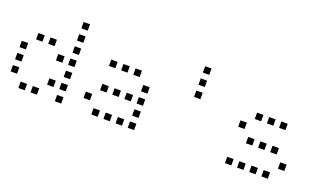

<svg xmlns="http://www.w3.org/2000/svg" viewBox="-65 -1092 2530 1485"><g transform="rotate(20 1200.0 -350.0)"><path d="M424.8 -676.2Q423.8 -676.2 423.8 -676.2Q423.8 -676.2 423.8 -675.2V-624.8Q423.8 -623.8 423.8 -623.8Q423.8 -623.8 424.8 -623.8H475.2Q476.2 -623.8 476.2 -623.8Q476.2 -623.8 476.2 -624.8V-675.2Q476.2 -676.2 476.2 -676.2Q476.2 -676.2 475.2 -676.2ZM424.8 -576.2Q423.8 -576.2 423.8 -576.2Q423.8 -576.2 423.8 -575.2V-524.8Q423.8 -523.8 423.8 -523.8Q423.8 -523.8 424.8 -523.8H475.2Q476.2 -523.8 476.2 -523.8Q476.2 -523.8 476.2 -524.8V-575.2Q476.2 -576.2 476.2 -576.2Q476.2 -576.2 475.2 -576.2ZM124.8 -476.2Q123.8 -476.2 123.8 -476.2Q123.8 -476.2 123.8 -475.2V-424.8Q123.8 -423.8 123.8 -423.8Q123.8 -423.8 124.8 -423.8H175.2Q176.2 -423.8 176.2 -423.8Q176.2 -423.8 176.2 -424.8V-475.2Q176.2 -476.2 176.2 -476.2Q176.2 -476.2 175.2 -476.2ZM224.8 -476.2Q223.8 -476.2 223.8 -476.2Q223.8 -476.2 223.8 -475.2V-424.8Q223.8 -423.8 223.8 -423.8Q223.8 -423.8 224.8 -423.8H275.2Q276.2 -423.8 276.2 -423.8Q276.2 -423.8 276.2 -424.8V-475.2Q276.2 -476.2 276.2 -476.2Q276.2 -476.2 275.2 -476.2ZM424.8 -476.2Q423.8 -476.2 423.8 -476.2Q423.8 -476.2 423.8 -475.2V-424.8Q423.8 -423.8 423.8 -423.8Q423.8 -423.8 424.8 -423.8H475.2Q476.2 -423.8 476.2 -423.8Q476.2 -423.8 476.2 -424.8V-475.2Q476.2 -476.2 476.2 -476.2Q476.2 -476.2 475.2 -476.2ZM24.8 -376.2Q23.8 -376.2 23.8 -376.2Q23.8 -376.2 23.8 -375.2V-324.8Q23.8 -323.8 23.8 -323.8Q23.8 -323.8 24.8 -323.8H75.2Q76.2 -323.8 76.2 -323.8Q76.2 -323.8 76.2 -324.8V-375.2Q76.2 -376.2 76.2 -376.2Q76.2 -376.2 75.2 -376.2ZM324.8 -376.2Q323.8 -376.2 323.8 -376.2Q323.8 -376.2 323.8 -375.2V-324.8Q323.8 -323.8 323.8 -323.8Q323.8 -323.8 324.8 -323.8H375.2Q376.2 -323.8 376.2 -323.8Q376.2 -323.8 376.2 -324.8V-375.2Q376.2 -376.2 376.2 -376.2Q376.2 -376.2 375.2 -376.2ZM424.8 -376.2Q423.8 -376.2 423.8 -376.2Q423.8 -376.2 423.8 -375.2V-324.8Q423.8 -323.8 423.8 -323.8Q423.8 -323.8 424.8 -323.8H475.2Q476.2 -323.8 476.2 -323.8Q476.2 -323.8 476.2 -324.8V-375.2Q476.2 -376.2 476.2 -376.2Q476.2 -376.2 475.2 -376.2ZM24.8 -276.2Q23.8 -276.2 23.8 -276.2Q23.8 -276.2 23.8 -275.2V-224.8Q23.8 -223.8 23.8 -223.8Q23.8 -223.8 24.8 -223.8H75.2Q76.2 -223.8 76.2 -223.8Q76.2 -223.8 76.2 -224.8V-275.2Q76.2 -276.2 76.2 -276.2Q76.2 -276.2 75.2 -276.2ZM424.8 -276.2Q423.8 -276.2 423.8 -276.2Q423.8 -276.2 423.8 -275.2V-224.8Q423.8 -223.8 423.8 -223.8Q423.8 -223.8 424.8 -223.8H475.2Q476.2 -223.8 476.2 -223.8Q476.2 -223.8 476.2 -224.8V-275.2Q476.2 -276.2 476.2 -276.2Q476.2 -276.2 475.2 -276.2ZM24.8 -176.2Q23.8 -176.2 23.8 -176.2Q23.8 -176.2 23.8 -175.2V-124.8Q23.8 -123.8 23.8 -123.8Q23.8 -123.8 24.8 -123.8H75.2Q76.2 -123.8 76.2 -123.8Q76.2 -123.8 76.2 -124.8V-175.2Q76.2 -176.2 76.2 -176.2Q76.2 -176.2 75.2 -176.2ZM324.8 -176.2Q323.8 -176.2 323.8 -176.2Q323.8 -176.2 323.8 -175.2V-124.8Q323.8 -123.8 323.8 -123.8Q323.8 -123.8 324.8 -123.8H375.2Q376.2 -123.8 376.2 -123.8Q376.2 -123.8 376.2 -124.8V-175.2Q376.2 -176.2 376.2 -176.2Q376.2 -176.2 375.2 -176.2ZM424.8 -176.2Q423.8 -176.2 423.8 -176.2Q423.8 -176.2 423.8 -175.2V-124.8Q423.8 -123.8 423.8 -123.8Q423.8 -123.8 424.8 -123.8H475.2Q476.2 -123.8 476.2 -123.8Q476.2 -123.8 476.2 -124.8V-175.2Q476.2 -176.2 476.2 -176.2Q476.2 -176.2 475.2 -176.2ZM124.8 -76.2Q123.8 -76.2 123.8 -76.2Q123.8 -76.2 123.8 -75.2V-24.8Q123.8 -23.8 123.8 -23.8Q123.8 -23.8 124.8 -23.8H175.2Q176.2 -23.8 176.2 -23.8Q176.2 -23.8 176.2 -24.8V-75.2Q176.2 -76.2 176.2 -76.2Q176.2 -76.2 175.2 -76.2ZM224.8 -76.2Q223.8 -76.2 223.8 -76.2Q223.8 -76.2 223.8 -75.2V-24.8Q223.8 -23.8 223.8 -23.8Q223.8 -23.8 224.8 -23.8H275.2Q276.2 -23.8 276.2 -23.8Q276.2 -23.8 276.2 -24.8V-75.2Q276.2 -76.2 276.2 -76.2Q276.2 -76.2 275.2 -76.2ZM424.8 -76.2Q423.8 -76.2 423.8 -76.2Q423.8 -76.2 423.8 -75.2V-24.8Q423.8 -23.8 423.8 -23.8Q423.8 -23.8 424.8 -23.8H475.2Q476.2 -23.8 476.2 -23.8Q476.2 -23.8 476.2 -24.8V-75.2Q476.2 -76.2 476.2 -76.2Q476.2 -76.2 475.2 -76.2Z M724.8 -476.2Q723.8 -476.2 723.8 -476.2Q723.8 -476.2 723.8 -475.2V-424.8Q723.8 -423.8 723.8 -423.8Q723.8 -423.8 724.8 -423.8H775.2Q776.2 -423.8 776.2 -423.8Q776.2 -423.8 776.2 -424.8V-475.2Q776.2 -476.2 776.2 -476.2Q776.2 -476.2 775.2 -476.2ZM824.8 -476.2Q823.8 -476.2 823.8 -476.2Q823.8 -476.2 823.8 -475.2V-424.8Q823.8 -423.8 823.8 -423.8Q823.8 -423.8 824.8 -423.8H875.2Q876.2 -423.8 876.2 -423.8Q876.2 -423.8 876.2 -424.8V-475.2Q876.2 -476.2 876.2 -476.2Q876.2 -476.2 875.2 -476.2ZM924.8 -476.2Q923.8 -476.2 923.8 -476.2Q923.8 -476.2 923.8 -475.2V-424.8Q923.8 -423.8 923.8 -423.8Q923.8 -423.8 924.8 -423.8H975.2Q976.2 -423.8 976.2 -423.8Q976.2 -423.8 976.2 -424.8V-475.2Q976.2 -476.2 976.2 -476.2Q976.2 -476.2 975.2 -476.2ZM1024.8 -376.2Q1023.8 -376.2 1023.8 -376.2Q1023.8 -376.2 1023.8 -375.2V-324.8Q1023.8 -323.8 1023.8 -323.8Q1023.8 -323.8 1024.8 -323.8H1075.2Q1076.2 -323.8 1076.2 -323.8Q1076.2 -323.8 1076.2 -324.8V-375.2Q1076.2 -376.2 1076.2 -376.2Q1076.2 -376.2 1075.2 -376.2ZM724.8 -276.2Q723.8 -276.2 723.8 -276.2Q723.8 -276.2 723.8 -275.2V-224.8Q723.8 -223.8 723.8 -223.8Q723.8 -223.8 724.8 -223.8H775.2Q776.2 -223.8 776.2 -223.8Q776.2 -223.8 776.2 -224.8V-275.2Q776.2 -276.2 776.2 -276.2Q776.2 -276.2 775.2 -276.2ZM824.8 -276.2Q823.8 -276.2 823.8 -276.2Q823.8 -276.2 823.8 -275.2V-224.8Q823.8 -223.8 823.8 -223.8Q823.8 -223.8 824.8 -223.8H875.2Q876.2 -223.8 876.2 -223.8Q876.2 -223.8 876.2 -224.8V-275.2Q876.2 -276.2 876.2 -276.2Q876.2 -276.2 875.2 -276.2ZM924.8 -276.2Q923.8 -276.2 923.8 -276.2Q923.8 -276.2 923.8 -275.2V-224.8Q923.8 -223.8 923.8 -223.8Q923.8 -223.8 924.8 -223.8H975.2Q976.2 -223.8 976.2 -223.8Q976.2 -223.8 976.2 -224.8V-275.2Q976.2 -276.2 976.2 -276.2Q976.2 -276.2 975.2 -276.2ZM1024.8 -276.2Q1023.8 -276.2 1023.8 -276.2Q1023.8 -276.2 1023.8 -275.2V-224.8Q1023.8 -223.8 1023.8 -223.8Q1023.8 -223.8 1024.8 -223.8H1075.2Q1076.2 -223.8 1076.2 -223.8Q1076.2 -223.8 1076.2 -224.8V-275.2Q1076.2 -276.2 1076.2 -276.2Q1076.2 -276.2 1075.2 -276.2ZM624.8 -176.2Q623.8 -176.2 623.8 -176.2Q623.8 -176.2 623.8 -175.2V-124.8Q623.8 -123.8 623.8 -123.8Q623.8 -123.8 624.8 -123.8H675.2Q676.2 -123.8 676.2 -123.8Q676.2 -123.8 676.2 -124.8V-175.2Q676.2 -176.2 676.2 -176.2Q676.2 -176.2 675.2 -176.2ZM1024.8 -176.2Q1023.8 -176.2 1023.8 -176.2Q1023.8 -176.2 1023.8 -175.2V-124.8Q1023.8 -123.8 1023.8 -123.8Q1023.8 -123.8 1024.8 -123.8H1075.2Q1076.2 -123.8 1076.2 -123.8Q1076.2 -123.8 1076.2 -124.8V-175.2Q1076.2 -176.2 1076.2 -176.2Q1076.2 -176.2 1075.2 -176.2ZM724.8 -76.2Q723.8 -76.2 723.8 -76.2Q723.8 -76.2 723.8 -75.2V-24.8Q723.8 -23.8 723.8 -23.8Q723.8 -23.8 724.8 -23.8H775.2Q776.2 -23.8 776.2 -23.8Q776.2 -23.8 776.2 -24.8V-75.2Q776.2 -76.2 776.2 -76.2Q776.2 -76.2 775.2 -76.2ZM824.8 -76.2Q823.8 -76.2 823.8 -76.2Q823.8 -76.2 823.8 -75.2V-24.8Q823.8 -23.8 823.8 -23.8Q823.8 -23.8 824.8 -23.8H875.2Q876.2 -23.8 876.2 -23.8Q876.2 -23.8 876.2 -24.8V-75.2Q876.2 -76.2 876.2 -76.2Q876.2 -76.2 875.2 -76.2ZM924.8 -76.2Q923.8 -76.2 923.8 -76.2Q923.8 -76.2 923.8 -75.2V-24.8Q923.8 -23.8 923.8 -23.8Q923.8 -23.8 924.8 -23.8H975.2Q976.2 -23.8 976.2 -23.8Q976.2 -23.8 976.2 -24.8V-75.2Q976.2 -76.2 976.2 -76.2Q976.2 -76.2 975.2 -76.2ZM1024.8 -76.2Q1023.8 -76.2 1023.8 -76.2Q1023.8 -76.2 1023.8 -75.2V-24.8Q1023.8 -23.8 1023.8 -23.8Q1023.8 -23.8 1024.8 -23.8H1075.2Q1076.2 -23.8 1076.2 -23.8Q1076.2 -23.8 1076.2 -24.8V-75.2Q1076.2 -76.2 1076.2 -76.2Q1076.2 -76.2 1075.2 -76.2Z M1424.8 -676.2Q1423.8 -676.2 1423.8 -676.2Q1423.8 -676.2 1423.8 -675.2V-624.8Q1423.8 -623.8 1423.8 -623.8Q1423.8 -623.8 1424.8 -623.8H1475.2Q1476.2 -623.8 1476.2 -623.8Q1476.2 -623.8 1476.2 -624.8V-675.2Q1476.2 -676.2 1476.2 -676.2Q1476.2 -676.2 1475.2 -676.2ZM1424.8 -576.2Q1423.8 -576.2 1423.8 -576.2Q1423.8 -576.2 1423.8 -575.2V-524.8Q1423.8 -523.8 1423.8 -523.8Q1423.8 -523.8 1424.8 -523.8H1475.2Q1476.2 -523.8 1476.2 -523.8Q1476.2 -523.8 1476.2 -524.8V-575.2Q1476.2 -576.2 1476.2 -576.2Q1476.2 -576.2 1475.2 -576.2ZM1424.8 -476.2Q1423.8 -476.2 1423.8 -476.2Q1423.8 -476.2 1423.8 -475.2V-424.8Q1423.8 -423.8 1423.8 -423.8Q1423.8 -423.8 1424.8 -423.8H1475.2Q1476.2 -423.8 1476.2 -423.8Q1476.2 -423.8 1476.2 -424.8V-475.2Q1476.2 -476.2 1476.2 -476.2Q1476.2 -476.2 1475.2 -476.2Z M1924.8 -476.2Q1923.8 -476.2 1923.8 -476.2Q1923.8 -476.2 1923.8 -475.2V-424.8Q1923.8 -423.8 1923.8 -423.8Q1923.8 -423.8 1924.8 -423.8H1975.2Q1976.2 -423.8 1976.2 -423.8Q1976.2 -423.8 1976.2 -424.8V-475.2Q1976.2 -476.2 1976.2 -476.2Q1976.2 -476.2 1975.2 -476.2ZM2024.8 -476.2Q2023.8 -476.2 2023.8 -476.2Q2023.8 -476.2 2023.8 -475.2V-424.8Q2023.8 -423.8 2023.8 -423.8Q2023.8 -423.8 2024.8 -423.8H2075.2Q2076.2 -423.8 2076.2 -423.8Q2076.2 -423.8 2076.2 -424.8V-475.2Q2076.2 -476.2 2076.2 -476.2Q2076.2 -476.2 2075.2 -476.2ZM2124.8 -476.2Q2123.8 -476.2 2123.8 -476.2Q2123.8 -476.2 2123.8 -475.2V-424.8Q2123.8 -423.8 2123.8 -423.8Q2123.8 -423.8 2124.8 -423.8H2175.2Q2176.2 -423.8 2176.2 -423.8Q2176.2 -423.8 2176.2 -424.8V-475.2Q2176.2 -476.2 2176.2 -476.2Q2176.2 -476.2 2175.2 -476.2ZM1824.8 -376.2Q1823.8 -376.2 1823.8 -376.2Q1823.8 -376.2 1823.8 -375.2V-324.8Q1823.8 -323.8 1823.8 -323.8Q1823.8 -323.8 1824.8 -323.8H1875.2Q1876.2 -323.8 1876.2 -323.8Q1876.2 -323.8 1876.2 -324.8V-375.2Q1876.2 -376.2 1876.2 -376.2Q1876.2 -376.2 1875.2 -376.2ZM1924.8 -276.2Q1923.8 -276.2 1923.8 -276.2Q1923.8 -276.2 1923.8 -275.2V-224.8Q1923.8 -223.8 1923.8 -223.8Q1923.8 -223.8 1924.8 -223.8H1975.2Q1976.2 -223.8 1976.2 -223.8Q1976.2 -223.8 1976.2 -224.8V-275.2Q1976.2 -276.2 1976.2 -276.2Q1976.2 -276.2 1975.2 -276.2ZM2024.8 -276.2Q2023.8 -276.2 2023.8 -276.2Q2023.8 -276.2 2023.8 -275.2V-224.8Q2023.8 -223.8 2023.8 -223.8Q2023.8 -223.8 2024.8 -223.8H2075.2Q2076.2 -223.8 2076.2 -223.8Q2076.2 -223.8 2076.2 -224.8V-275.2Q2076.2 -276.2 2076.2 -276.2Q2076.2 -276.2 2075.2 -276.2ZM2124.8 -276.2Q2123.8 -276.2 2123.8 -276.2Q2123.8 -276.2 2123.8 -275.2V-224.8Q2123.8 -223.8 2123.8 -223.8Q2123.8 -223.8 2124.8 -223.8H2175.2Q2176.2 -223.8 2176.2 -223.8Q2176.2 -223.8 2176.2 -224.8V-275.2Q2176.2 -276.2 2176.2 -276.2Q2176.2 -276.2 2175.2 -276.2ZM2224.8 -176.2Q2223.8 -176.2 2223.8 -176.2Q2223.8 -176.2 2223.8 -175.2V-124.8Q2223.8 -123.8 2223.8 -123.8Q2223.8 -123.8 2224.8 -123.8H2275.2Q2276.2 -123.8 2276.2 -123.8Q2276.2 -123.8 2276.2 -124.8V-175.2Q2276.2 -176.2 2276.2 -176.2Q2276.2 -176.2 2275.2 -176.2ZM1824.8 -76.2Q1823.8 -76.2 1823.8 -76.2Q1823.8 -76.2 1823.8 -75.2V-24.8Q1823.8 -23.8 1823.8 -23.8Q1823.8 -23.8 1824.8 -23.8H1875.2Q1876.2 -23.8 1876.2 -23.8Q1876.2 -23.8 1876.2 -24.8V-75.2Q1876.2 -76.2 1876.2 -76.2Q1876.2 -76.2 1875.2 -76.2ZM1924.8 -76.2Q1923.8 -76.2 1923.8 -76.2Q1923.8 -76.2 1923.8 -75.2V-24.8Q1923.8 -23.8 1923.8 -23.8Q1923.8 -23.8 1924.8 -23.8H1975.2Q1976.2 -23.8 1976.2 -23.8Q1976.2 -23.8 1976.2 -24.8V-75.2Q1976.2 -76.2 1976.2 -76.2Q1976.2 -76.2 1975.2 -76.2ZM2024.8 -76.2Q2023.8 -76.2 2023.8 -76.2Q2023.8 -76.2 2023.8 -75.2V-24.8Q2023.8 -23.8 2023.8 -23.8Q2023.8 -23.8 2024.8 -23.8H2075.2Q2076.2 -23.8 2076.2 -23.8Q2076.2 -23.8 2076.2 -24.8V-75.2Q2076.2 -76.2 2076.2 -76.2Q2076.2 -76.2 2075.2 -76.2ZM2124.8 -76.2Q2123.8 -76.2 2123.8 -76.2Q2123.8 -76.2 2123.8 -75.2V-24.8Q2123.8 -23.8 2123.8 -23.8Q2123.8 -23.8 2124.8 -23.8H2175.2Q2176.2 -23.8 2176.2 -23.8Q2176.2 -23.8 2176.2 -24.8V-75.2Q2176.2 -76.2 2176.2 -76.2Q2176.2 -76.2 2175.2 -76.2Z"/></g></svg>

Font: Doto Black
Style: Regular
Weight: 900
Monospace: yes
Version: Version 1.000